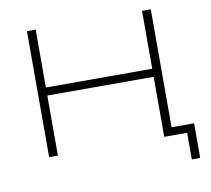

<svg xmlns="http://www.w3.org/2000/svg" viewBox="-90 -807 1161 1058"><g transform="rotate(-10 490.5 -278.0)"><path d="M899 149V0H773V-45H946V149ZM127 0V-705H176V-381H771V-705H820V0H771V-336H176V0Z"/></g></svg>

Font: Nunito Sans 10pt Expanded ExtraLight
Style: Regular
Weight: 250
Width: 7
Designer: Vernon Adams
Foundry: Vernon Adams
Version: Version 3.101;gftools[0.9.27]